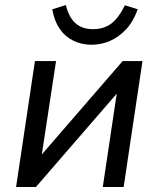

<svg xmlns="http://www.w3.org/2000/svg" viewBox="-20 -744 631 764"><path d="M44 0 119 -501H203L143 -107H127L468 -501H547L472 0H389L448 -395H465L123 0ZM344 -566Q304 -566 271 -582.5Q238 -599 217 -630Q196 -661 188 -707L242 -724Q254 -675 280.5 -651.5Q307 -628 350 -628Q393 -628 422.5 -650Q452 -672 477 -723L528 -707Q510 -657 481 -626.5Q452 -596 417.5 -581Q383 -566 344 -566Z"/></svg>

Font: Nunitoga
Style: Medium Italic
Weight: 500
Italic angle: -9°
Designer: Vernon Adams
Foundry: Vernon Adams
Version: Version 1.0